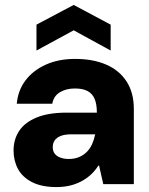

<svg xmlns="http://www.w3.org/2000/svg" viewBox="-20 -747 603 779"><path d="M209 12Q149 12 110 -8Q71 -28 53 -61.5Q35 -95 35 -136Q35 -181 57.5 -215.5Q80 -250 128 -270Q176 -290 251 -290H373Q373 -324 364 -345.5Q355 -367 335.5 -377.5Q316 -388 284 -388Q249 -388 223.5 -373Q198 -358 192 -326H48Q53 -381 84 -421.5Q115 -462 166.5 -485Q218 -508 285 -508Q357 -508 410.5 -485Q464 -462 493.5 -416.5Q523 -371 523 -305V0H399L382 -75H379Q365 -53 347 -37Q329 -21 307.5 -10Q286 1 261.5 6.5Q237 12 209 12ZM259 -102Q283 -102 301.5 -110Q320 -118 333 -131.5Q346 -145 354 -163Q362 -181 366 -202H269Q243 -202 226.5 -195.5Q210 -189 202 -177.5Q194 -166 194 -150Q194 -134 202 -123.5Q210 -113 225 -107.5Q240 -102 259 -102ZM128 -542V-647L279 -727L429 -647V-542L279 -624Z"/></svg>

Font: DM Sans 36pt Black
Style: Regular
Weight: 900
Designer: Colophon Foundry, Jonny Pinhorn
Foundry: Colophon Foundry
Version: Version 4.004;gftools[0.9.30]